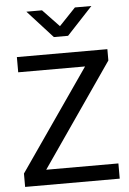

<svg xmlns="http://www.w3.org/2000/svg" viewBox="-58 -887 626 930"><g transform="rotate(-5 255.5 -422.5)"><path d="M481 -630V-575L135 -74H486V0H26V-65L366 -556H41V-630ZM106 -845H182L262 -761L342 -845H422L297 -711H228Z"/></g></svg>

Font: Mukta Vaani
Style: Regular
Weight: 400
Designer: Noopur Datye, Girish Dalvi, Yashodeep Gholap, Pallavi Karambelkar
Foundry: Ek Type
Version: Version 2.538;PS 1.000;hotconv 16.6.51;makeotf.lib2.5.65220;